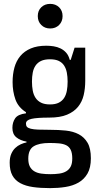

<svg xmlns="http://www.w3.org/2000/svg" viewBox="-20 -746 507 991"><path d="M219 -510Q238 -510 257 -507Q276 -504 292.5 -496Q309 -488 321.5 -474Q334 -460 340 -437H345L365 -500H420V-329Q420 -290 412 -255.5Q404 -221 383 -195Q362 -169 326 -154Q290 -139 234 -139Q171 -139 142.5 -132.5Q114 -126 114 -108Q114 -97 119.5 -91Q125 -85 139 -81.5Q153 -78 177 -77Q201 -76 239 -76Q282 -76 320 -72Q358 -68 386.5 -53Q415 -38 432 -9Q449 20 449 71Q449 120 431.5 150Q414 180 385 196.5Q356 213 318 219Q280 225 239 225Q189 225 150.5 219.5Q112 214 85 199.5Q58 185 44 159.5Q30 134 30 94Q30 67 38 48.5Q46 30 58.5 18Q71 6 86.5 -1Q102 -8 117 -11V-15Q84 -21 64 -37.5Q44 -54 44 -86Q44 -114 58 -135Q72 -156 114 -161V-167Q74 -192 59.5 -233Q45 -274 45 -322Q45 -363 54.5 -397.5Q64 -432 85 -457Q106 -482 139 -496Q172 -510 219 -510ZM238 -207Q266 -207 283.5 -216Q301 -225 311 -240.5Q321 -256 325 -277.5Q329 -299 329 -325Q329 -350 325 -371Q321 -392 311 -407.5Q301 -423 283.5 -431.5Q266 -440 238 -440Q210 -440 192 -431.5Q174 -423 163.5 -407.5Q153 -392 149 -371Q145 -350 145 -325Q145 -300 149 -278.5Q153 -257 163.5 -241Q174 -225 192 -216Q210 -207 238 -207ZM235 -8Q182 -8 154 9Q126 26 126 73Q126 98 134 113.5Q142 129 157 138Q172 147 193 150Q214 153 240 153Q265 153 286 150Q307 147 322 138Q337 129 345 113.5Q353 98 353 72Q353 44 345 27.5Q337 11 321.5 3.5Q306 -4 284 -6Q262 -8 235 -8ZM239 -599Q211 -599 193 -617Q175 -635 175 -663Q175 -691 193 -708.5Q211 -726 239 -726Q267 -726 285 -708.5Q303 -691 303 -663Q303 -635 285 -617Q267 -599 239 -599Z"/></svg>

Font: Hermeneus One
Style: Regular
Weight: 400
Designer: Rodrigo Fuenzalida, Pablo Impallari
Foundry: Pablo Impallari, Rodrigo Fuenzalida
Version: Version 1.002; ttfautohint (v0.93) -l 8 -r 50 -G 200 -x 14 -